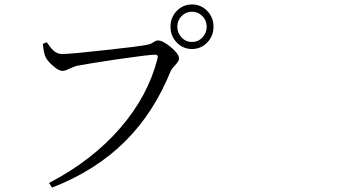

<svg xmlns="http://www.w3.org/2000/svg" viewBox="-20 -808 1540 855"><path d="M211.9 27.3 198.2 6.8Q391.6 -93.8 516.6 -239.3Q639.6 -381.8 681.6 -547.9Q686.5 -564.5 670.9 -564.5Q643.6 -564.5 501 -543.9Q365.2 -523.4 321.3 -514.6Q310.5 -511.7 291 -502.9Q269.5 -492.2 259.8 -492.2Q240.2 -492.2 212.9 -517.6Q187.5 -540 180.7 -559.6Q173.8 -578.1 170.9 -612.3L188.5 -620.1L189.5 -618.2Q206.1 -593.8 216.8 -584Q234.4 -567.4 255.9 -567.4Q293 -567.4 450.2 -585Q605.5 -601.6 638.7 -609.4Q651.4 -611.3 665 -621.1Q675.8 -627.9 683.6 -627.9Q705.1 -627.9 741.2 -597.7Q777.3 -567.4 777.3 -547.9Q777.3 -537.1 761.7 -519.5Q744.1 -502 738.3 -487.3Q664.1 -305.7 540 -181.6Q408.2 -48.8 211.9 27.3ZM835 -788.1Q875 -788.1 902.8 -759.3Q930.7 -730.5 930.7 -689Q930.7 -647.5 902.8 -618.7Q875 -589.8 835 -589.8Q794.9 -589.8 767.1 -618.7Q739.3 -647.5 739.3 -689Q739.3 -730.5 767.1 -759.3Q794.9 -788.1 835 -788.1ZM835 -621.1Q862.3 -621.1 881.3 -641.1Q900.4 -661.1 900.4 -689Q900.4 -716.8 881.3 -736.3Q862.3 -755.9 835 -755.9Q807.6 -755.9 788.6 -736.3Q769.5 -716.8 769.5 -689Q769.5 -661.1 788.6 -641.1Q807.6 -621.1 835 -621.1Z"/></svg>

Font: Bpmf GenRyu Min R
Style: R
Weight: 400
Foundry: But Ko
Version: Version 1.320